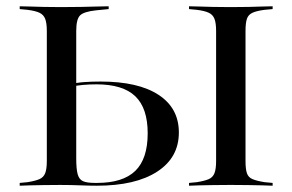

<svg xmlns="http://www.w3.org/2000/svg" viewBox="-20 -591 930 611"><path d="M166.1 -2.4Q141.1 -2.4 118.5 -2Q96 -1.6 77 -1.2Q58.1 -0.8 42.7 0V-8.9L67.7 -11.3Q92.7 -15.3 105.6 -21Q118.5 -26.6 123.8 -39.9Q129 -53.2 129 -78.2V-201.6H222.6V-87.1Q222.6 -54 227 -37.1Q231.5 -20.2 244 -14.5Q256.5 -8.9 282.3 -8.9H288.7Q371 -8.9 410.5 -47.2Q450 -85.5 450 -166.9Q450 -246.8 410.5 -284.7Q371 -322.6 287.1 -322.6Q263.7 -322.6 242.3 -320.6Q221 -318.5 196.8 -313.7V-321.8Q225 -328.2 248 -329.8Q271 -331.5 300 -331.5Q420.2 -331.5 484.7 -289.1Q549.2 -246.8 549.2 -169.4Q549.2 -89.5 480.2 -44.8Q411.3 0 287.9 0Q265.3 0 235.1 -1.2Q204.8 -2.4 175.8 -2.4ZM129 -201.6V-492.7Q129 -517.7 123.8 -531Q118.5 -544.4 105.6 -550.4Q92.7 -556.5 67.7 -559.7L42.7 -562.1V-571Q58.1 -571 77 -570.2Q96 -569.4 118.5 -569Q141.1 -568.5 166.1 -568.5H175H182.3Q212.1 -568.5 237.9 -569Q263.7 -569.4 286.3 -570.2Q308.9 -571 325.8 -571V-562.1L285.5 -558.1Q246.8 -554 234.7 -541.9Q222.6 -529.8 222.6 -492.7V-201.6ZM704.8 -2.4Q679.8 -2.4 657.3 -2Q634.7 -1.6 615.7 -1.2Q596.8 -0.8 581.5 0V-8.9L606.5 -11.3Q631.5 -15.3 644.4 -21Q657.3 -26.6 662.5 -39.9Q667.7 -53.2 667.7 -78.2V-492.7Q667.7 -517.7 662.5 -531Q657.3 -544.4 644.4 -550.4Q631.5 -556.5 606.5 -559.7L581.5 -562.1V-571Q596.8 -571 615.7 -570.2Q634.7 -569.4 657.3 -569Q679.8 -568.5 704.8 -568.5H714.5H723.4Q749.2 -568.5 771.8 -569Q794.4 -569.4 813.3 -570.2Q832.3 -571 847.6 -571V-562.1L821.8 -559.7Q796.8 -556.5 783.5 -550.4Q770.2 -544.4 765.7 -531Q761.3 -517.7 761.3 -492.7V-78.2Q761.3 -53.2 765.7 -39.9Q770.2 -26.6 783.5 -21Q796.8 -15.3 821.8 -11.3L847.6 -8.9V0Q832.3 -0.8 813.3 -1.2Q794.4 -1.6 771.8 -2Q749.2 -2.4 723.4 -2.4H714.5Z"/></svg>

Font: Playfair 144pt SemiExpanded Medium
Style: Regular
Weight: 500
Width: 6
Designer: Claus Eggers Sørensen
Foundry: Claus Eggers Sørensen
Version: Version 2.203